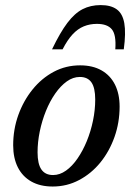

<svg xmlns="http://www.w3.org/2000/svg" viewBox="-20 -704 510 736"><path d="M287 -453.5Q335.5 -453.5 369.2 -434.2Q403 -415 420.8 -379.5Q438.5 -344 438.5 -295.5Q438.5 -234.5 419 -179.2Q399.5 -124 364.8 -81.2Q330 -38.5 283.2 -13.8Q236.5 11 182 11Q134 11 100 -8.2Q66 -27.5 48.2 -63Q30.5 -98.5 30.5 -147Q30.5 -208 50.2 -263Q70 -318 104.8 -361Q139.5 -404 186 -428.8Q232.5 -453.5 287 -453.5ZM183.5 -33Q209 -33 233 -50Q257 -67 277.2 -96.5Q297.5 -126 312.8 -163.2Q328 -200.5 336.5 -241.5Q345 -282.5 345 -322.5Q345 -367.5 330.5 -388.2Q316 -409 286 -409Q260 -409 236.2 -392Q212.5 -375 192 -345.8Q171.5 -316.5 156.2 -279Q141 -241.5 132.5 -200.5Q124 -159.5 124 -120Q124 -75.5 138.8 -54.2Q153.5 -33 183.5 -33ZM351.5 -612.5Q324.5 -612.5 301.2 -603Q278 -593.5 258.2 -572.2Q238.5 -551 220 -515H179.5Q210.5 -579.5 238.2 -616.2Q266 -653 296.5 -668.8Q327 -684.5 366 -684.5Q405 -684.5 427.5 -668.2Q450 -652 456.5 -615Q463 -578 454.5 -515H422Q426 -570.5 408.8 -591.5Q391.5 -612.5 351.5 -612.5Z"/></svg>

Font: Newsreader 16pt 16pt Medium
Style: Italic
Weight: 500
Italic angle: -17°
Version: Version 1.003